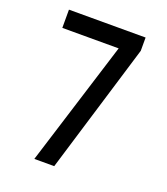

<svg xmlns="http://www.w3.org/2000/svg" viewBox="-129 -780 757 871"><g transform="rotate(20 250.0 -345.0)"><path d="M54 -602V-690H424V-626L234 0H138L326 -602Z"/></g></svg>

Font: Radio Canada Condensed
Style: Regular
Weight: 400
Width: 3
Designer: Charles Daoud, Etienne Aubert Bonn, Alexandre Saumier Demers, Jacques Le Bailly
Foundry: Radio-Canada
Version: Version 2.104; ttfautohint (v1.8.4.7-5d5b);gftools[0.9.28.de